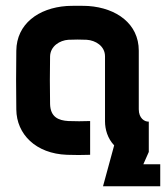

<svg xmlns="http://www.w3.org/2000/svg" viewBox="-20 -531 580 671"><path d="M295 10V-108C272 -107 241 -107 219 -108C184 -110 156 -122 155 -168C154 -210 154 -293 155 -334C156 -370 189 -390 219 -392C234 -393 269 -393 283 -392C314 -390 347 -370 347 -334V-107C347 -79 356 -47 379 -23L340 120H540V43H481L500 0V-106C485 -105 465 -118 465 -149V-354C465 -448 387 -503 289 -510C275 -511 228 -511 213 -510C114 -503 38 -447 37 -354C36 -288 36 -214 37 -148C38 -62 105 6 214 10C241 11 268 11 295 10Z"/></svg>

Font: Fervojo
Style: Bold
Weight: 700
Designer: kohakuno
Version: ver.1.0